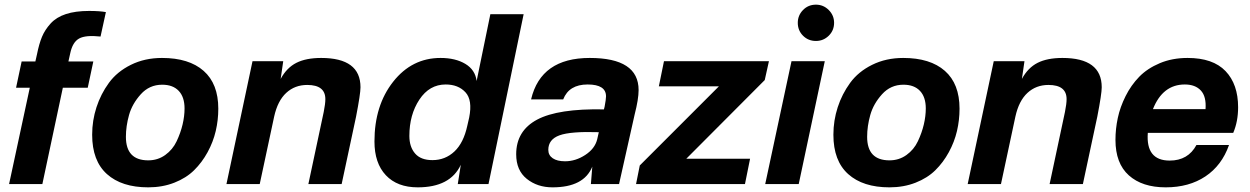

<svg xmlns="http://www.w3.org/2000/svg" viewBox="-20 -791 5372 825"><path d="M363 -744Q408 -744 435 -739L412 -634Q348 -641 320 -625.5Q292 -610 282 -563L274 -527H381L357 -414H250L162 0H19L108 -414H49L73 -527H132L139 -558Q148 -603 160.5 -633Q173 -663 197.5 -690Q222 -717 263 -730.5Q304 -744 363 -744Z M521 -203Q521 -102 617 -102Q658 -102 690 -125Q722 -148 739 -184Q756 -220 764.5 -256Q773 -292 773 -325Q773 -374 748 -400.5Q723 -427 677 -427Q622 -427 585 -386Q548 -345 534.5 -297Q521 -249 521 -203ZM376 -212Q376 -273 394.5 -330Q413 -387 448 -435Q483 -483 542.5 -512.5Q602 -542 676 -542Q792 -542 855 -486.5Q918 -431 918 -324Q918 -275 907 -228Q896 -181 872 -137Q848 -93 814 -59.5Q780 -26 729 -6Q678 14 617 14Q503 14 439.5 -43Q376 -100 376 -212Z M1197 -528 1186 -452Q1212 -500 1253.5 -521Q1295 -542 1360 -542Q1529 -542 1529 -416Q1529 -388 1510 -290L1448 0H1305L1371 -310Q1378 -345 1378 -365Q1378 -426 1300 -426Q1247 -426 1210 -392Q1173 -358 1158 -290L1096 0H953L1065 -528Z M2230 -730 2079 0H1947L1960 -83Q1915 14 1775 14Q1687 14 1638 -38Q1589 -90 1589 -183Q1589 -338 1669.5 -440Q1750 -542 1873 -542Q1937 -542 1979.5 -516.5Q2022 -491 2028 -443L2087 -730ZM1739 -207Q1739 -160 1763.5 -131.5Q1788 -103 1838 -103Q1893 -103 1932.5 -140Q1972 -177 1988 -251L1996 -286Q2011 -361 1980 -394.5Q1949 -428 1895 -428Q1825 -428 1782 -363Q1739 -298 1739 -207Z M2724 -404Q2724 -365 2707 -299L2640 0H2519L2525 -75Q2489 14 2354 14Q2289 14 2243.5 -22.5Q2198 -59 2198 -128Q2198 -229 2288 -277Q2378 -325 2575 -321L2578 -333Q2584 -365 2584 -377Q2584 -428 2505 -428Q2425 -428 2400 -364H2262Q2304 -542 2514 -542Q2724 -542 2724 -404ZM2336 -147Q2336 -124 2355 -111Q2374 -98 2408 -98Q2453 -98 2494.5 -125Q2536 -152 2546 -192L2553 -223Q2432 -227 2384 -209.5Q2336 -192 2336 -147Z M3284 -528 3266 -447 2929 -109H3203L3181 0H2713L2729 -80L3069 -420H2811L2833 -528Z M3524 -528 3412 0H3268L3381 -528ZM3408 -693Q3408 -725 3430.5 -748Q3453 -771 3486 -771Q3518 -771 3541 -748Q3564 -725 3564 -693Q3564 -660 3541 -637.5Q3518 -615 3486 -615Q3453 -615 3430.5 -637.5Q3408 -660 3408 -693Z M3706 -203Q3706 -102 3802 -102Q3843 -102 3875 -125Q3907 -148 3924 -184Q3941 -220 3949.5 -256Q3958 -292 3958 -325Q3958 -374 3933 -400.5Q3908 -427 3862 -427Q3807 -427 3770 -386Q3733 -345 3719.5 -297Q3706 -249 3706 -203ZM3561 -212Q3561 -273 3579.5 -330Q3598 -387 3633 -435Q3668 -483 3727.5 -512.5Q3787 -542 3861 -542Q3977 -542 4040 -486.5Q4103 -431 4103 -324Q4103 -275 4092 -228Q4081 -181 4057 -137Q4033 -93 3999 -59.5Q3965 -26 3914 -6Q3863 14 3802 14Q3688 14 3624.5 -43Q3561 -100 3561 -212Z M4382 -528 4371 -452Q4397 -500 4438.5 -521Q4480 -542 4545 -542Q4714 -542 4714 -416Q4714 -388 4695 -290L4633 0H4490L4556 -310Q4563 -345 4563 -365Q4563 -426 4485 -426Q4432 -426 4395 -392Q4358 -358 4343 -290L4281 0H4138L4250 -528Z M5083 -542Q5192 -542 5246 -485.5Q5300 -429 5300 -330Q5300 -269 5279 -220H4912Q4903 -101 5006 -101Q5085 -101 5121 -168H5261Q5230 -80 5159.5 -33Q5089 14 4989 14Q4888 14 4830.5 -37.5Q4773 -89 4773 -190Q4773 -237 4783 -284Q4793 -331 4816.5 -378Q4840 -425 4875 -461Q4910 -497 4963.5 -519.5Q5017 -542 5083 -542ZM4934 -322H5160Q5164 -376 5140 -402Q5116 -428 5071 -428Q4976 -428 4934 -322Z"/></svg>

Font: Nacelle Bold
Style: Italic
Weight: 700
Italic angle: -12°
Designer: Sora Sagano
Foundry: Sora Sagano
Version: Version 1.000;FEAKit 1.0